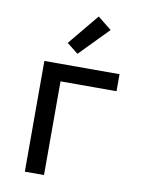

<svg xmlns="http://www.w3.org/2000/svg" viewBox="-86 -827 672 888"><g transform="rotate(10 250.0 -383.0)"><path d="M93 0V-520H446V-440H183V0ZM238 -579 185 -621 305 -766 370 -714Z"/></g></svg>

Font: Iosevka Term Curly Medium
Style: Regular
Weight: 500
Designer: Belleve Invis
Foundry: Belleve Invis
Version: Version 32.3.0